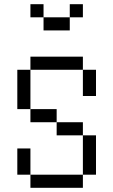

<svg xmlns="http://www.w3.org/2000/svg" viewBox="-20 -895 540 915"><path d="M187.5 -812.5H125V-875H187.5ZM62.5 -187.5H125V-62.5H62.5ZM62.5 -562.5H125V-375H62.5ZM125 -62.5H375V0H125ZM125 -375H250V-312.5H125ZM125 -625H375V-562.5H125ZM187.5 -812.5H312.5V-750H187.5ZM250 -312.5H375V-250H250ZM312.5 -875H375V-812.5H312.5ZM375 -250H437.5V-62.5H375ZM375 -562.5H437.5V-437.5H375Z"/></svg>

Font: ChillBitmapSE 16px
Style: Regular
Weight: 400
Designer: Designed by Warren2060
Foundry: ChillType
Version: Version 1.000